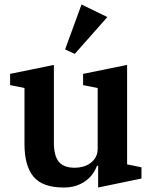

<svg xmlns="http://www.w3.org/2000/svg" viewBox="-20 -823 680 855"><path d="M264 12Q169 12 129 -36.5Q89 -85 89 -182V-431L25 -444V-494L220 -534V-188Q220 -129 242 -102.5Q264 -76 313 -76Q332 -76 350 -81Q368 -86 382.5 -96.5Q397 -107 406 -123Q415 -139 415 -161V-431L350 -444V-494L546 -534V-91L610 -78V-28L417 12V-85H412Q405 -66 392.5 -48.5Q380 -31 361.5 -17.5Q343 -4 319 4Q295 12 264 12ZM270 -603 343 -803 458 -747 313 -583Z"/></svg>

Font: IBM Plex Serif SemiBold
Style: Regular
Weight: 600
Designer: Mike Abbink, Paul van der Laan, Pieter van Rosmalen
Foundry: Bold Monday
Version: Version 2.5